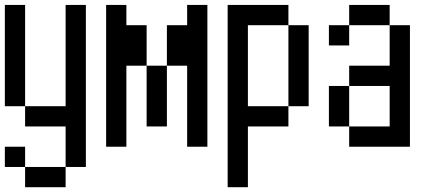

<svg xmlns="http://www.w3.org/2000/svg" viewBox="-20 -687 1790 790"><path d="M0 0V-83.3H83.3V0ZM0 -250V-666.7H83.3V-250ZM83.3 -166.7V-250H250V-666.7H333.3V0H250V-166.7ZM83.3 0H250V83.3H83.3Z M416.7 -83.3V-666.7H500V-583.3H583.3V-416.7H500V-83.3ZM583.3 -166.7V-416.7H666.7V-166.7ZM666.7 -416.7V-583.3H750V-666.7H833.3V-83.3H750V-416.7Z M916.7 83.3V-666.7H1166.7V-583.3H1000V-250H1166.7V-166.7H1000V83.3ZM1250 -250H1166.7V-583.3H1250Z M1333.3 -166.7V-333.3H1416.7V-166.7ZM1333.3 -500V-583.3H1416.7V-500ZM1416.7 -166.7H1583.3V-333.3H1416.7V-416.7H1583.3V-583.3H1666.7V-83.3H1416.7ZM1416.7 -583.3V-666.7H1583.3V-583.3Z"/></svg>

Font: Galmuri11 Condensed
Style: Regular
Weight: 400
Width: 3
Designer: Lee Minseo (quiple)
Version: Version 2.399;hotconv 1.1.1;makeotfexe 2.6.0 DEVELOPMENT